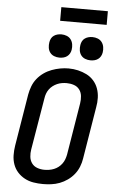

<svg xmlns="http://www.w3.org/2000/svg" viewBox="-70 -1180 741 1233"><g transform="rotate(5 300.0 -563.0)"><path d="M255 8Q224 8 193.5 3Q163 -2 137 -16Q111 -30 91.5 -51.5Q72 -73 62 -101Q52 -129 51.5 -160Q51 -191 56 -222L111 -557Q116 -584 126 -610.5Q136 -637 154 -659.5Q172 -682 196 -699Q220 -716 247 -726Q274 -736 301 -741Q328 -746 355 -746Q387 -746 416.5 -739Q446 -732 472 -719Q498 -706 517.5 -684Q537 -662 547 -634Q557 -606 558 -575Q559 -544 553 -513L498 -178Q494 -151 483.5 -124.5Q473 -98 455 -75.5Q437 -53 413 -36Q389 -19 362.5 -9Q336 1 308.5 4.5Q281 8 255 8ZM256 -84Q272 -84 287.5 -86.5Q303 -89 318 -95Q333 -101 346 -111Q359 -121 369 -134.5Q379 -148 384.5 -163Q390 -178 393 -193L448 -528Q452 -552 449.5 -576Q447 -600 433.5 -618Q420 -636 397.5 -643.5Q375 -651 351 -651Q336 -651 320.5 -648.5Q305 -646 290 -639.5Q275 -633 262 -623Q249 -613 239.5 -600Q230 -587 224.5 -572Q219 -557 217 -542L161 -207Q157 -183 159.5 -159.5Q162 -136 175 -118Q188 -100 210 -92Q232 -84 256 -84ZM490 -810Q472 -810 455.5 -816.5Q439 -823 429 -836.5Q419 -850 416.5 -867.5Q414 -885 417 -903Q419 -916 425 -927.5Q431 -939 442 -946.5Q453 -954 465.5 -957Q478 -960 490 -960Q508 -960 524.5 -953.5Q541 -947 551 -933.5Q561 -920 564 -902.5Q567 -885 564 -867Q562 -854 555.5 -842.5Q549 -831 538.5 -823.5Q528 -816 515.5 -813Q503 -810 490 -810ZM290 -810Q272 -810 255.5 -816.5Q239 -823 229 -836.5Q219 -850 216.5 -867.5Q214 -885 217 -903Q219 -916 225 -927.5Q231 -939 242 -946.5Q253 -954 265.5 -957Q278 -960 290 -960Q308 -960 324.5 -953.5Q341 -947 351 -933.5Q361 -920 364 -902.5Q367 -885 364 -867Q362 -854 355.5 -842.5Q349 -831 338.5 -823.5Q328 -816 315.5 -813Q303 -810 290 -810ZM274 -1046V-1134H574V-1046Z"/></g></svg>

Font: Iosevka Curly SmBdExObl
Style: Regular
Weight: 600
Width: 7
Italic angle: -9°
Monospace: yes
Designer: Belleve Invis
Foundry: Belleve Invis
Version: Version 11.1.0; ttfautohint (v1.8.3)